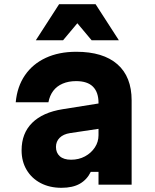

<svg xmlns="http://www.w3.org/2000/svg" viewBox="-20 -881 740 916"><path d="M461 -389V-268L314 -246Q282 -241 264.5 -223.5Q247 -206 247 -180Q247 -152 265.5 -135.5Q284 -119 319 -119Q356 -119 385.5 -135Q415 -151 432.5 -177.5Q450 -204 450 -236V-390Q450 -441 423.5 -467.5Q397 -494 343 -494Q307 -494 279 -482Q251 -470 234 -447.5Q217 -425 211 -393H55Q62 -468 99 -522Q136 -576 198.5 -605Q261 -634 344 -634Q472 -634 540 -574.5Q608 -515 608 -402V0H450V-61H413Q395 -24 361 -4.5Q327 15 273 15Q217 15 174 -7.5Q131 -30 107 -70.5Q83 -111 83 -164Q83 -245 133.5 -295Q184 -345 279 -360ZM151 -689 262 -861H436L547 -689H417L303 -825H395L281 -689Z"/></svg>

Font: Martian Mono
Style: Bold
Weight: 700
Designer: Roman Shamin
Foundry: Evil Martians
Version: Version 1.000